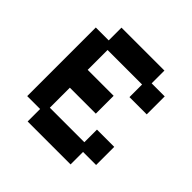

<svg xmlns="http://www.w3.org/2000/svg" viewBox="-170 -781 936 936"><g transform="rotate(45 298.5 -312.5)"><path d="M150 11V-75H61V-548H150V-636H446V-548H536V-424H417V-511H179V-374H358V-251H179V-113H417V-200H536V-75H446V11Z"/></g></svg>

Font: Pixelify Sans SemiBold
Style: Regular
Weight: 600
Designer: Stefie Justprince
Foundry: Typecalism Foundryline
Version: Version 1.000